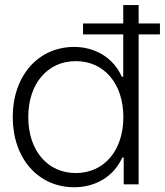

<svg xmlns="http://www.w3.org/2000/svg" viewBox="-20 -748 669 779"><path d="M281.2 11.7C366.7 11.7 441.4 -31.2 476.1 -108.9H481.9V0H542.5V-608.4H628.9V-652.8H542.5V-727.5H480V-652.8H316.9V-608.4H480V-437H474.1C439 -515.6 363.8 -557.6 281.2 -557.6C134.3 -557.6 31.7 -439.9 31.7 -272.9C31.7 -106 134.3 11.7 281.2 11.7ZM94.7 -272.9C94.7 -408.7 172.9 -500 287.6 -500C402.3 -500 480.5 -408.7 480.5 -272.9C480.5 -137.2 402.3 -45.9 287.6 -45.9C172.9 -45.9 94.7 -137.2 94.7 -272.9Z"/></svg>

Font: Guggenheim Sans Display Light
Style: Regular
Weight: 300
Designer: Modified by Tom Baber under direction of Pentagram Design 2023
Foundry: rsms
Version: Version 1.001;Glyphs 3.1.2 (3151)